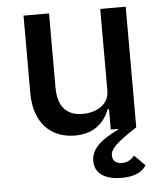

<svg xmlns="http://www.w3.org/2000/svg" viewBox="-52 -562 704 818"><g transform="rotate(-5 300.0 -153.5)"><path d="M516 -516H407V-166C407 -106 351 -77 295 -77C224 -77 188 -118 188 -200V-516H79V-184C79 -59 149 12 253 12C338 12 380 -34 402 -88H407V0H437L438 3C362 39 321 76 321 127C321 186 373 209 436 209C492 209 526 191 541 164L496 119C483 135 466 146 443 146C422 146 402 137 402 110C402 89 415 64 516 0Z"/></g></svg>

Font: IBM Mono Medium
Style: Regular
Weight: 500
Monospace: yes
Designer: Mike Abbink, Paul van der Laan, Pieter van Rosmalen
Foundry: Bold Monday
Version: Version 2.3